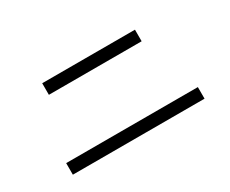

<svg xmlns="http://www.w3.org/2000/svg" viewBox="-80 -853 1159 968"><g transform="rotate(-30 500.0 -369.5)"><path d="M213.9 -541V-608.4H753.9V-541ZM117.2 -131.8V-199.2H883.8V-131.8Z"/></g></svg>

Font: Gothic A1
Style: Regular
Weight: 400
Designer: HanYang I&C Co.,Ltd.
Foundry: HanYang I&C Co.,Ltd.
Version: Version 2.50